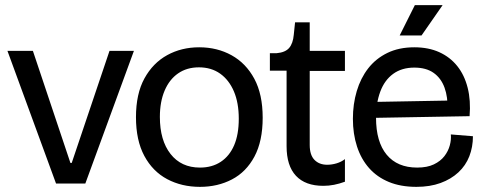

<svg xmlns="http://www.w3.org/2000/svg" viewBox="-20 -714 1883 747"><path d="M198 0 9 -516H108L254 -80H259L406 -516H501L312 0Z M758 13Q687 13 630.5 -17Q574 -47 541.5 -107.5Q509 -168 509 -258Q509 -349 542 -409Q575 -469 630.5 -499.5Q686 -530 755 -530Q825 -530 881 -499Q937 -468 969.5 -407.5Q1002 -347 1002 -256Q1002 -165 970 -105Q938 -45 882.5 -16Q827 13 758 13ZM758 -62Q805 -62 839 -84.5Q873 -107 891 -149Q909 -191 909 -252Q909 -314 890 -358.5Q871 -403 836.5 -427.5Q802 -452 754 -452Q707 -452 673 -428.5Q639 -405 620.5 -361.5Q602 -318 602 -259Q602 -168 643.5 -115Q685 -62 758 -62Z M1238 9Q1168 9 1131.5 -30Q1095 -69 1095 -145V-439H1030V-507H1056Q1090 -510 1105 -527.5Q1120 -545 1123 -579L1128 -627H1185V-516H1322V-438H1185V-150Q1185 -111 1203.5 -92Q1222 -73 1253 -73Q1271 -73 1289.5 -78.5Q1308 -84 1322 -95V-7Q1300 1 1279.5 5Q1259 9 1238 9Z M1600 13Q1539 13 1493 -6Q1447 -25 1416 -60Q1385 -95 1369 -144Q1353 -193 1353 -252Q1353 -309 1368 -359.5Q1383 -410 1412.5 -448Q1442 -486 1487 -508Q1532 -530 1592 -530Q1647 -530 1689 -511Q1731 -492 1759 -457Q1787 -422 1799.5 -372.5Q1812 -323 1807 -262L1409 -255V-317L1740 -323L1721 -287Q1723 -336 1709.5 -373Q1696 -410 1667 -430.5Q1638 -451 1592 -451Q1543 -451 1509.5 -426.5Q1476 -402 1459.5 -357.5Q1443 -313 1443 -256Q1443 -162 1484.5 -112Q1526 -62 1603 -62Q1642 -62 1668 -74.5Q1694 -87 1709 -106.5Q1724 -126 1730 -148.5Q1736 -171 1734 -191L1820 -184Q1820 -142 1806 -106Q1792 -70 1763.5 -43.5Q1735 -17 1694 -2Q1653 13 1600 13ZM1620 -576H1535L1594 -694H1702Z"/></svg>

Font: Bricolage Grotesque 96pt
Style: Regular
Weight: 400
Version: Version 1.001;gftools[0.9.33.dev8+g029e19f]